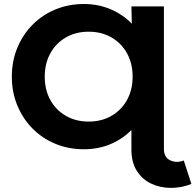

<svg xmlns="http://www.w3.org/2000/svg" viewBox="-20 -732 974 957"><path d="M398 12Q322 12 256.5 -15Q191 -42 142.5 -91Q94 -140 66.5 -206Q39 -272 39 -350Q39 -428 66.5 -494Q94 -560 142.5 -609Q191 -658 256.5 -685Q322 -712 398 -712Q470 -712 531 -686Q592 -660 637 -614L635 -700H797V10Q797 52 828 67Q859 82 896 68L934 185Q883 205 830 204.5Q777 204 733 183Q689 162 662 119.5Q635 77 635 13V-84Q591 -39 530.5 -13.5Q470 12 398 12ZM422 -126Q486 -126 535.5 -154.5Q585 -183 613 -233.5Q641 -284 641 -350Q641 -416 613 -466.5Q585 -517 535.5 -545.5Q486 -574 422 -574Q358 -574 308.5 -545.5Q259 -517 231 -466.5Q203 -416 203 -350Q203 -284 231 -233.5Q259 -183 308.5 -154.5Q358 -126 422 -126Z"/></svg>

Font: Montserrat
Style: Bold
Weight: 700
Designer: Julieta Ulanovsky
Foundry: Julieta Ulanovsky
Version: Version 9.000; ttfautohint (v1.8.4.7-5d5b)